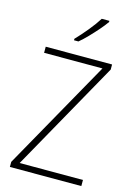

<svg xmlns="http://www.w3.org/2000/svg" viewBox="-139 -1021 765 1093"><g transform="rotate(15 243.5 -475.0)"><path d="M454 0H33V-30L397 -678H53V-714H444V-684L81 -36H454ZM365 -943Q349 -920 325 -892.5Q301 -865 275 -838Q249 -811 225 -791H199V-800Q231 -833 265 -874.5Q299 -916 320 -950H365Z"/></g></svg>

Font: Noto Sans Armenian SemiCondensed ExtraLight
Style: Regular
Weight: 200
Width: 4
Designer: Monotype Design Team
Foundry: Monotype Imaging Inc.
Version: Version 2.008; ttfautohint (v1.8.4.7-5d5b)